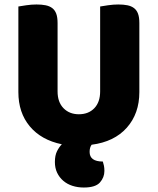

<svg xmlns="http://www.w3.org/2000/svg" viewBox="-20 -635 704 857"><path d="M256 9Q164 -10 113 -71Q62 -132 62 -224V-606Q73 -608 97 -611.5Q121 -615 143 -615Q166 -615 183.5 -611.5Q201 -608 213 -599Q225 -590 231 -574Q237 -558 237 -532V-227Q237 -179 263.5 -152Q290 -125 332 -125Q375 -125 401 -152Q427 -179 427 -227V-606Q438 -608 462 -611.5Q486 -615 508 -615Q531 -615 548.5 -611.5Q566 -608 578 -599Q590 -590 596 -574Q602 -558 602 -532V-224Q602 -128 546 -65Q490 -2 389 11Q380 23 380 43Q380 86 439 86Q442 95 444 105Q446 115 446 128Q446 157 426 179.5Q406 202 354 202Q327 202 303.5 194.5Q280 187 262.5 172Q245 157 235 136Q225 115 225 88Q225 59 234.5 40Q244 21 256 9Z"/></svg>

Font: Baloo Da
Style: Regular
Weight: 400
Designer: Noopur Datye and Ek Type
Foundry: Ek Type
Version: Version 1.443;PS 1.000;hotconv 16.6.51;makeotf.lib2.5.65220;